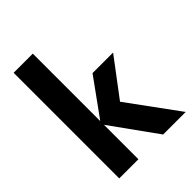

<svg xmlns="http://www.w3.org/2000/svg" viewBox="-196 -762 857 857"><g transform="rotate(-45 232.5 -333.5)"><path d="M322.9 0 158.3 -229.2 293.8 -416.7H423.6L290.3 -239.6L465.3 0ZM45.8 0V-666.7H166.7V0Z"/></g></svg>

Font: Afacad Flux
Style: Regular
Weight: 400
Designer: Kristian Moeller
Foundry: Dicotype
Version: Version 1.100